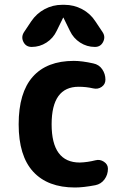

<svg xmlns="http://www.w3.org/2000/svg" viewBox="-20 -790 540 819"><path d="M254.9 -769.5Q294.9 -769.5 330.1 -751Q365.2 -732.4 386.7 -699.2L418 -652.3Q430.7 -632.8 419.9 -611.3Q409.2 -589.8 384.8 -589.8Q350.6 -589.8 321.8 -608.4Q293 -627 278.3 -658.2L251 -713.9Q251 -714.8 250 -714.8Q249 -714.8 249 -713.9L221.7 -658.2Q207 -627 178.2 -608.4Q149.4 -589.8 115.2 -589.8Q90.8 -589.8 80.1 -610.8Q69.3 -631.8 82 -652.3L113.3 -699.2Q135.7 -732.4 170.4 -751Q205.1 -769.5 245.1 -769.5ZM387.7 -106.4Q406.2 -111.3 423.3 -100.1Q440.4 -88.9 440.4 -70.3Q440.4 -44.9 425.8 -24.9Q411.1 -4.9 386.7 0Q335 9.8 299.8 9.8Q183.6 9.8 121.6 -57.6Q59.6 -125 59.6 -259.8Q59.6 -394.5 119.6 -462.4Q179.7 -530.3 294.9 -530.3Q330.1 -530.3 377.9 -519.5Q402.3 -514.6 416 -494.6Q429.7 -474.6 429.7 -450.2Q429.7 -430.7 413.6 -419.4Q397.5 -408.2 377 -413.1Q347.7 -419.9 315.4 -419.9Q200.2 -419.9 200.2 -259.8Q200.2 -96.7 320.3 -96.7Q353.5 -97.7 387.7 -106.4Z"/></svg>

Font: Rounded-X Mgen+ 1m bold
Style: Bold
Weight: 700
Designer: [Source Han Sans]
Ryoko NISHIZUKA  (kana & ideographs); Paul D. Hunt (Latin, Greek & Cyrillic); Wenlong ZHANG  (bopomofo
Version: Version 1.059.20150602